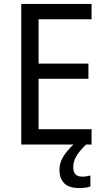

<svg xmlns="http://www.w3.org/2000/svg" viewBox="-20 -734 540 975"><path d="M445 0H88V-714H445V-636H176V-411H429V-334H176V-78H445ZM352 116Q352 163 397 163Q412 163 422 161Q432 159 439 157V213Q427 217 413.5 219Q400 221 382 221Q331 221 306.5 197Q282 173 282 128Q282 87 309.5 49Q337 11 370 -14L417 0Q383 33 367.5 59.5Q352 86 352 116Z"/></svg>

Font: Noto Sans Sinhala UI SemiCondensed
Style: Regular
Weight: 400
Width: 4
Designer: Jelle Bosma - Monotype Design Team
Foundry: Monotype Imaging Inc.
Version: Version 2.006; ttfautohint (v1.8.4.7-5d5b)